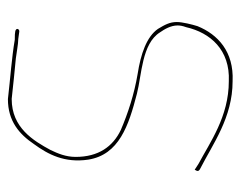

<svg xmlns="http://www.w3.org/2000/svg" viewBox="-89 -593 696 558"><g transform="rotate(-90 259.0 -314.0)"><path d="M43 -93C39 -86 42 -83 48 -80C119 -44 196 14 302 14C388 18 438 -29 462 -88C467 -104 474 -132 474 -148C474 -169 466 -183 454 -203C431 -236 381 -253 323 -262C264 -272 209 -290 160 -311C112 -334 82 -376 82 -442C82 -471 92 -494 102 -515C129 -565 167 -628 250 -628H251C285 -624 337 -619 368 -616C385 -614 410 -609 423 -609H424C431 -608 440 -607 446 -606H448C449 -606 453 -607 454 -611C454 -618 445 -619 425 -619H423C370 -628 310 -632 250 -639C186 -639 148 -606 119 -563C89 -522 64 -474 74 -406C88 -316 173 -288 266 -264C320 -250 411 -250 444 -197C453 -184 464 -166 464 -146C464 -139 463 -132 459 -121C443 -51 393 7 302 3C199 3 124 -52 62 -85L48 -94C47 -95 46 -96 45 -96C45 -96 44 -95 43 -93ZM55 -79ZM250 -641V-642ZM444 -199ZM454 -206ZM459 -123ZM462 -91Z"/></g></svg>

Font: Stray Cat
Style: Hl
Weight: 100
Version: Version 1.0